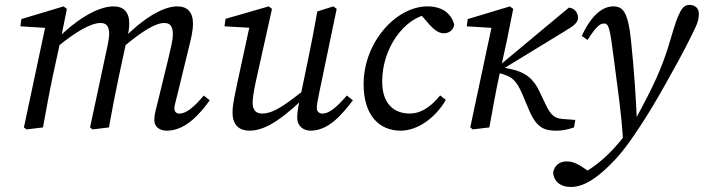

<svg xmlns="http://www.w3.org/2000/svg" viewBox="-20 -513 2833 773"><path d="M651.9 13.1C723.3 13.1 780.5 -48.1 824.4 -109.2L800.3 -128.3C760.4 -80.4 728.7 -55.6 701.9 -55.6C691 -55.6 682 -62.6 682 -76.5C682 -86.5 688 -107.3 694.9 -135.1L740 -320.2C748 -353.2 756.9 -386.1 756.9 -417.9C756.9 -464.2 734.6 -487.3 693.5 -487.3C629.4 -487.3 545.5 -427.6 479.2 -360.2L474.4 -322C550.7 -386.6 605.4 -420.4 641.2 -420.4C664 -420.4 676 -409.4 676 -373.8C676 -353.9 668.1 -321 660.1 -287.1L617.2 -110.8C607.3 -70.1 601.2 -52.7 601.2 -29.5C601.2 -4.1 620.4 13.1 651.9 13.1ZM153.1 0C166.2 -71 178.2 -140.1 193.2 -210.1L224.2 -352.2L249.2 -477.2L236 -487.3L66.1 -436.2L62 -407L182.2 -399.6L164.3 -414L76.3 -0.1L86.4 8L153.1 0ZM418.5 0C431.5 -71 444.5 -140.1 459.5 -210.1L491.3 -357.5C496.4 -377.7 500.4 -398.8 500.4 -417.9C500.4 -464.2 478.1 -487.3 437 -487.3C369.9 -487.3 280.2 -427.6 212.9 -359.2L208.1 -322.1C287.3 -387.6 346.9 -420.4 384.8 -420.4C406.6 -420.4 419.5 -409.4 419.5 -376.7C419.5 -360.7 415.5 -342.6 412.4 -326.3L342.6 -0.1L352.7 8L418.5 0Z M984.7 13.1C1056.7 13.1 1131.9 -47.7 1230.3 -143.6L1230.1 -171.7C1131.3 -91.5 1082.6 -55.9 1035 -55.9C1011.1 -55.9 997.1 -69.8 997.1 -98.8C997.1 -120.7 1003 -153.4 1012 -194L1075.1 -477.2L1062 -487.3L888 -437.2L883.9 -407L995.5 -400.7L988.2 -422.9L937 -186.4C929.1 -146.6 916.2 -97 916.2 -60.2C916.2 -5.2 947.4 13.1 984.7 13.1ZM1230.3 13.1C1301.6 13.1 1354.9 -49.1 1400.7 -109.2L1376.5 -128.3C1334.7 -80.4 1305 -55.6 1278.2 -55.6C1266.3 -55.6 1255.4 -63.5 1255.4 -77.5C1255.4 -89.5 1259.3 -110.3 1264.3 -135.1L1335.5 -477.2L1322.3 -487.3L1257.4 -466.8C1246.5 -403.1 1233.6 -338.5 1220.7 -274.9L1186.7 -111C1177.8 -70.4 1176.7 -53.3 1176.7 -39C1176.7 -4.4 1202.9 13.1 1230.3 13.1Z M1593.5 13.1C1662.5 13.1 1734.8 -40.6 1774.9 -110.8L1751.8 -128.9C1724.5 -94.6 1683.3 -55.9 1629.6 -55.9C1563.7 -55.9 1518.7 -97.7 1518.7 -184.5C1518.7 -320.6 1607.7 -440.5 1704.9 -456.2L1662.7 -467.1L1707.7 -415.4C1725.7 -395.2 1744.7 -379 1767 -379C1785.5 -379 1804.8 -389.4 1808.7 -413.8C1797.6 -457.2 1762.2 -487.3 1700.9 -487.3C1574.8 -487.3 1443.9 -343.1 1443.9 -174C1443.9 -49.2 1506.1 13.1 1593.5 13.1Z M1873.3 -0.1 1883.4 8 1950.1 0C1963.2 -71 1975.2 -140.1 1990.2 -210.1L2021.2 -352.2L2046.2 -477.2L2033 -487.3L1863.1 -436.2L1859 -407L1979.2 -399.6L1961.3 -414L1873.3 -0.1ZM2291.1 0 2296.1 -30.1 2244.7 -34.1C2212.9 -36.2 2196.9 -50.2 2177.1 -92L2151.2 -145.9C2128.2 -195.3 2094.8 -223.3 2035.7 -235.2L2005.9 -241.1L2002.9 -234.1L2256 -388.7C2291.7 -409.8 2307.2 -422.9 2307.2 -441.4C2307.2 -461.9 2291.8 -481.2 2270.3 -482.3L1982 -242L1984.9 -220.2L2004.7 -214.3C2040.5 -203.3 2059.2 -189.3 2082.2 -135.4L2111.1 -67.4C2141 2.7 2173.1 13.1 2219.5 13.1C2241.8 13.1 2261.1 10 2291.1 0Z M2206.7 182.1C2209.6 215.5 2234 239.7 2278.1 239.7C2336.1 239.7 2393.9 196.8 2459.5 126.3C2500.8 81 2528 39 2554.1 -0.1C2609.2 -82.9 2651.1 -159.6 2688.1 -226.3C2726 -293.9 2747.1 -335.1 2768.1 -378C2788.2 -418 2793.5 -433.4 2793.5 -458.7C2793.5 -479 2779.1 -493.2 2755.9 -493.2C2728.3 -493.2 2713.2 -471.9 2680.3 -356.9C2646.4 -239.3 2609.7 -163.8 2535.5 -27.6C2506.4 20.2 2473.3 63.1 2435.4 101.1C2393.4 144.1 2345.5 177.2 2294.6 202.3L2371.3 191.8L2342.4 171.5C2313.3 150.9 2290.3 136.8 2261.1 136.8C2232.9 136.8 2211.8 152.9 2206.7 182.1ZM2544.4 -21.8C2540.2 -121 2533.1 -229.1 2520.1 -353.9C2508.2 -466.1 2487.2 -487.3 2448.9 -487.3C2406.7 -487.3 2361.6 -453.2 2322.2 -368.4L2345.2 -352.2C2380.8 -406.4 2394.8 -418.3 2411.6 -418.3C2430.5 -418.3 2435.5 -403.5 2451.3 -276.5C2468.5 -142.2 2479.8 -73.6 2488.1 45L2544.4 -21.8Z"/></svg>

Font: Source Serif Variable
Style: Italic
Weight: 389
Italic angle: -12°
Designer: Frank Grießhammer
Foundry: Adobe Systems Incorporated
Version: Version 3.001;hotconv 1.0.111;makeotfexe 2.5.65597